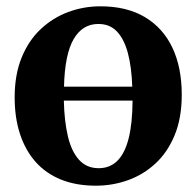

<svg xmlns="http://www.w3.org/2000/svg" viewBox="-20 -578 622 609"><path d="M284 11Q222 11 174 -8.2Q126 -27.5 93.2 -64.2Q60.5 -101 43.5 -152.8Q26.5 -204.5 26.5 -269Q26.5 -341.5 48.8 -395.8Q71 -450 109.5 -486Q148 -522 196.8 -540Q245.5 -558 298.5 -558Q382 -558 439.5 -523.8Q497 -489.5 526.8 -426.8Q556.5 -364 556.5 -277.5Q556.5 -204 534.2 -149.8Q512 -95.5 473.5 -59.8Q435 -24 386 -6.5Q337 11 284 11ZM293 -44.5Q328 -44.5 351.8 -67.5Q375.5 -90.5 387.8 -138Q400 -185.5 400.5 -259H182.5Q184 -193 195.5 -145Q207 -97 231 -70.8Q255 -44.5 293 -44.5ZM183 -303H399.5Q397.5 -364.5 385.8 -409Q374 -453.5 351.2 -477.8Q328.5 -502 292 -502Q241.5 -502 213.5 -453.8Q185.5 -405.5 183 -303Z"/></svg>

Font: Merriweather 48pt
Style: Bold
Weight: 700
Version: Version 2.100